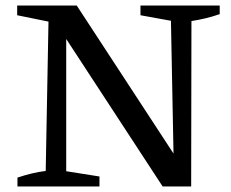

<svg xmlns="http://www.w3.org/2000/svg" viewBox="-20 -673 835 693"><path d="M487 -653H773V-622Q747 -613 722 -607Q697 -601 671 -597L670 0H567L197 -566L219 -573V-55L339 -36V0H43V-32Q70 -41 95 -47Q120 -53 145 -56L155 -595L42 -618V-653H257L627 -87L607 -81L597 -598L487 -618Z"/></svg>

Font: Piazzolla 24pt Medium
Style: Regular
Weight: 500
Designer: Juan Pablo del Peral
Foundry: Huerta Tipografica
Version: Version 2.005